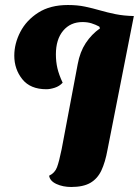

<svg xmlns="http://www.w3.org/2000/svg" viewBox="-20 -724 554 766"><path d="M264 22Q231 22 205 10Q179 -2 176 -23Q199 -34 207.5 -57Q216 -80 226 -129L290 -468Q299 -517 322 -552Q345 -587 379 -611L376 -618Q361 -626 345 -631Q329 -636 309 -636Q261 -636 232 -601.5Q203 -567 203 -507Q203 -478 209 -452Q215 -426 230 -394Q217 -380 198.5 -374Q180 -368 165 -368Q101 -368 69 -408Q37 -448 37 -502Q37 -550 61 -596.5Q85 -643 132.5 -673.5Q180 -704 251 -704Q289 -704 319.5 -697.5Q350 -691 379.5 -682.5Q409 -674 441 -667.5Q473 -661 514 -660L409 -127Q400 -77 384.5 -44Q369 -11 340.5 5.5Q312 22 264 22Z"/></svg>

Font: Sansita Swashed
Style: Bold
Weight: 700
Designer: Pablo Cosgaya
Foundry: Omnibus-Type
Version: Version 1.003; ttfautohint (v1.8.3)